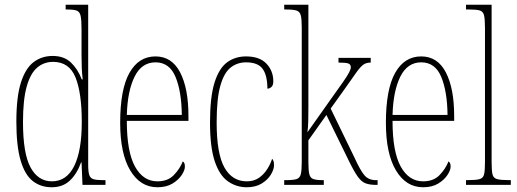

<svg xmlns="http://www.w3.org/2000/svg" viewBox="-20 -780 2182 810"><path d="M198 10Q152 10 118.5 -16Q85 -42 67 -103Q49 -164 49 -267Q49 -372 68.5 -432.5Q88 -493 122.5 -518.5Q157 -544 202 -544Q250 -544 279 -516.5Q308 -489 325 -445H329Q326 -468 325 -493Q324 -518 324 -544V-656Q324 -696 320 -713.5Q316 -731 303 -735.5Q290 -740 262 -740H257V-760H352V-86Q352 -56 356.5 -42Q361 -28 374.5 -24Q388 -20 415 -20H425V0H328L324 -95H322Q305 -47 275 -18.5Q245 10 198 10ZM199 -15Q261 -15 293 -79.5Q325 -144 325 -265Q325 -388 298.5 -453.5Q272 -519 204 -519Q165 -519 136.5 -494.5Q108 -470 92.5 -414.5Q77 -359 77 -265Q77 -132 109 -73.5Q141 -15 199 -15Z M644 10Q572 10 529.5 -61Q487 -132 487 -262Q487 -403 526 -472.5Q565 -542 636 -542Q705 -542 740 -474.5Q775 -407 775 -291V-270H515Q515 -140 549.5 -77.5Q584 -15 644 -15Q688 -15 713.5 -41.5Q739 -68 751 -99Q755 -97 757.5 -92Q760 -87 760 -77Q760 -62 746.5 -41.5Q733 -21 707.5 -5.5Q682 10 644 10ZM747 -295Q746 -394 720.5 -455.5Q695 -517 636 -517Q578 -517 548 -457Q518 -397 515 -295Z M1021 10Q977 10 941.5 -15Q906 -40 886 -99.5Q866 -159 866 -263Q866 -371 885 -431.5Q904 -492 938 -517Q972 -542 1018 -542Q1075 -542 1104 -511.5Q1133 -481 1133 -437Q1133 -420 1125 -413Q1117 -406 1108 -406Q1108 -462 1088 -489.5Q1068 -517 1018 -517Q981 -517 953 -495Q925 -473 909.5 -418Q894 -363 894 -264Q894 -131 927 -73Q960 -15 1021 -15Q1051 -15 1072 -29.5Q1093 -44 1107 -66Q1121 -88 1128 -110Q1132 -106 1134 -100Q1136 -94 1136 -83Q1136 -65 1122.5 -43Q1109 -21 1083.5 -5.5Q1058 10 1021 10Z M1179 0V-20H1186Q1217 -20 1231 -24.5Q1245 -29 1249 -45Q1253 -61 1253 -96V-664Q1253 -699 1249 -715Q1245 -731 1231 -735.5Q1217 -740 1186 -740H1179V-760H1281V-373Q1281 -355 1281 -327.5Q1281 -300 1280.5 -272Q1280 -244 1277 -222L1376 -362Q1409 -408 1427.5 -434.5Q1446 -461 1453 -475Q1460 -489 1460 -496Q1460 -508 1450 -512Q1440 -516 1408 -516V-536H1544V-516Q1526 -516 1514 -508Q1502 -500 1484.5 -476Q1467 -452 1433 -403L1375 -322L1476 -114Q1500 -61 1517.5 -40.5Q1535 -20 1566 -20H1573V0H1567Q1540 0 1522.5 -6.5Q1505 -13 1489.5 -34.5Q1474 -56 1452 -101L1357 -295L1281 -188V-96Q1281 -61 1285 -45Q1289 -29 1302 -24.5Q1315 -20 1343 -20H1346V0Z M1765 10Q1693 10 1650.5 -61Q1608 -132 1608 -262Q1608 -403 1647 -472.5Q1686 -542 1757 -542Q1826 -542 1861 -474.5Q1896 -407 1896 -291V-270H1636Q1636 -140 1670.5 -77.5Q1705 -15 1765 -15Q1809 -15 1834.5 -41.5Q1860 -68 1872 -99Q1876 -97 1878.5 -92Q1881 -87 1881 -77Q1881 -62 1867.5 -41.5Q1854 -21 1828.5 -5.5Q1803 10 1765 10ZM1868 -295Q1867 -394 1841.5 -455.5Q1816 -517 1757 -517Q1699 -517 1669 -457Q1639 -397 1636 -295Z M1946 0V-20H1949Q1986 -20 2002 -24Q2018 -28 2022 -43.5Q2026 -59 2026 -94V-662Q2026 -699 2022 -715.5Q2018 -732 2003.5 -736Q1989 -740 1959 -740H1946V-760H2054V-94Q2054 -59 2058 -43.5Q2062 -28 2078.5 -24Q2095 -20 2131 -20H2135V0Z"/></svg>

Font: Noto Serif Georgian ExtraCondensed Thin
Style: Regular
Weight: 100
Width: 2
Designer: Monotype Design Team, Akaki Razmadze
Foundry: Google LLC
Version: Version 2.003; ttfautohint (v1.8.4.7-5d5b)